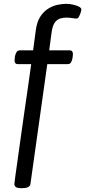

<svg xmlns="http://www.w3.org/2000/svg" viewBox="-20 -776 484 1003"><path d="M92 207Q70 207 62.5 201Q55 195 55 185Q55 181 59.5 148.5Q64 116 71.5 63Q79 10 88 -55Q97 -120 107 -189Q117 -258 126.5 -323.5Q136 -389 143 -441H73Q56 -441 56 -461Q56 -468 58 -480.5Q60 -493 66 -503Q72 -513 83 -513H153L167 -618Q173 -663 191 -690Q209 -717 233 -731.5Q257 -746 281.5 -751Q306 -756 326 -756Q342 -756 360.5 -752Q379 -748 392 -741.5Q405 -735 405 -726Q405 -722 401.5 -710.5Q398 -699 392.5 -689Q387 -679 380 -679Q372 -679 357 -681.5Q342 -684 325 -684Q309 -684 293.5 -679Q278 -674 266.5 -658.5Q255 -643 250 -610L237 -513H344Q361 -513 361 -493Q361 -486 359 -473.5Q357 -461 351.5 -451Q346 -441 334 -441H227L139 185Q136 207 96 207Z"/></svg>

Font: Asap Expanded
Style: Regular
Weight: 400
Width: 7
Designer: Pablo Cosgaya
Foundry: Omnibus-Type
Version: Version 3.001; ttfautohint (v1.8.4.7-5d5b)